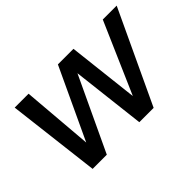

<svg xmlns="http://www.w3.org/2000/svg" viewBox="-88 -739 977 977"><g transform="rotate(-45 400.0 -250.5)"><path d="M126 0 66 -501H166L201 -79L180 -80L377 -501H489L537 -80L516 -79L700 -501H800L565 0H462L411 -438H434L228 0Z"/></g></svg>

Font: DM Sans 18pt Medium
Style: Italic
Weight: 500
Italic angle: -10°
Designer: Colophon Foundry, Jonny Pinhorn
Foundry: Colophon Foundry
Version: Version 4.004;gftools[0.9.30]